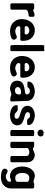

<svg xmlns="http://www.w3.org/2000/svg" viewBox="1584 -2364 987 4194"><g transform="rotate(90 2077.0 -266.5)"><path d="M203 -499C186 -499 176 -520 160 -520H73C68 -520 53 -499 53 -493V-27C53 -17 70 0 80 0H167L190 -20V-327C190 -389 289 -398 327 -400C332 -404 347 -418 347 -427V-500C347 -509 332 -523 327 -527C322 -527 301 -528 297 -528C260 -528 238 -499 203 -499Z M397 -253C397 -96 504 7 657 7C693 7 844 -2 844 -67V-100L804 -140C804 -140 797 -141 795 -141C751 -141 716 -106 667 -106C623 -106 550 -131 550 -187C550 -195 568 -217 577 -217H851C859 -217 869 -233 871 -240V-287C871 -425 787 -534 641 -534C482 -534 397 -397 397 -253ZM550 -340C550 -390 603 -414 644 -414C685 -414 731 -393 731 -343C731 -331 728 -313 711 -313H571C566 -313 550 -330 550 -340Z M1084 -740H984C979 -740 964 -719 964 -713V-33C964 -22 976 0 991 0H1077C1086 0 1097 -11 1097 -20V-727Z M1202 -253C1202 -96 1309 7 1462 7C1498 7 1649 -2 1649 -67V-100L1609 -140C1609 -140 1602 -141 1600 -141C1556 -141 1521 -106 1472 -106C1428 -106 1355 -131 1355 -187C1355 -195 1373 -217 1382 -217H1656C1664 -217 1674 -233 1676 -240V-287C1676 -425 1592 -534 1446 -534C1287 -534 1202 -397 1202 -253ZM1355 -340C1355 -390 1408 -414 1449 -414C1490 -414 1536 -393 1536 -343C1536 -331 1533 -313 1516 -313H1376C1371 -313 1355 -330 1355 -340Z M1742 -145C1742 -46 1828 7 1918 7C1961 7 1998 -21 2036 -21C2070 -21 2094 1 2132 1C2139 1 2169 0 2176 0C2191 -5 2196 -10 2196 -25C2196 -144 2183 -269 2182 -387C2171 -488 2065 -534 1976 -534C1902 -534 1761 -496 1761 -400C1761 -392 1761 -373 1776 -373H1876C1910 -410 1926 -427 1970 -427C2011 -427 2043 -398 2043 -356C2043 -278 1742 -368 1742 -145ZM1882 -160C1882 -221 1952 -234 1998 -234C2005 -234 2022 -234 2022 -233L2042 -213C2043 -213 2043 -196 2043 -189C2043 -132 2009 -99 1952 -99C1918 -99 1882 -121 1882 -160Z M2277 -133C2277 -26 2419 7 2498 7C2594 7 2718 -32 2718 -150C2718 -334 2430 -279 2430 -380C2430 -422 2464 -427 2498 -427H2532C2559 -414 2576 -367 2605 -367H2685C2697 -367 2712 -386 2712 -397C2712 -495 2573 -534 2498 -534C2405 -534 2291 -484 2291 -376C2291 -187 2573 -244 2573 -140C2573 -94 2532 -93 2496 -93C2440 -93 2420 -160 2378 -160H2292C2277 -160 2277 -141 2277 -133Z M2932 -520H2839C2834 -520 2819 -499 2819 -493V-33C2819 -24 2824 -12 2832 -7C2835 -5 2845 0 2846 0H2932C2941 0 2952 -11 2952 -20V-507C2949 -510 2937 -520 2932 -520ZM2812 -659C2812 -619 2847 -593 2884 -593C2929 -593 2960 -618 2960 -663C2960 -709 2932 -727 2889 -727C2847 -727 2812 -706 2812 -659Z M3077 -20 3097 0H3184C3191 0 3200 -8 3204 -13C3207 -17 3214 -26 3214 -27V-367C3214 -402 3279 -414 3302 -414C3336 -414 3387 -401 3387 -353V-20L3411 0H3497C3503 0 3524 -15 3524 -20V-380C3524 -470 3446 -534 3361 -534C3313 -534 3270 -493 3227 -493C3214 -493 3189 -516 3184 -520H3097C3088 -520 3077 -509 3077 -500Z M3663 124C3663 197 3797 207 3847 207C3985 207 4097 128 4097 -20V-487C4097 -498 4086 -520 4071 -520H3991C3975 -506 3965 -506 3948 -506C3906 -506 3871 -534 3827 -534C3679 -534 3617 -387 3617 -260C3617 -127 3679 8 3829 8C3867 8 3898 -14 3934 -14C3943 -14 3951 2 3951 10C3951 69 3884 100 3834 100C3791 100 3751 60 3714 60C3686 60 3663 101 3663 124ZM3757 -260C3757 -332 3782 -414 3867 -414C3892 -414 3951 -403 3951 -367V-153C3951 -117 3892 -106 3867 -106C3782 -106 3757 -188 3757 -260Z"/></g></svg>

Font: Asimov Print
Style: C
Weight: 500
Designer: Google
Version: Version 2.000980: 2014